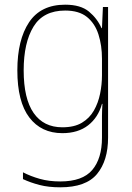

<svg xmlns="http://www.w3.org/2000/svg" viewBox="-20 -558 564 819"><path d="M258 -538Q324 -538 359.5 -508.5Q395 -479 413 -438H415L419 -528H441V29Q441 127 394 184Q347 241 237 241Q187 241 148.5 231Q110 221 78 206V177Q111 194 150 205Q189 216 237 216Q332 216 373.5 167Q415 118 415 29V-15Q415 -42 415 -63.5Q415 -85 417 -115H415Q399 -57 356 -23.5Q313 10 246 10Q156 10 105 -57Q54 -124 54 -258Q54 -388 104 -463Q154 -538 258 -538ZM258 -513Q165 -513 123 -444.5Q81 -376 81 -258Q81 -137 123.5 -76Q166 -15 246 -15Q297 -15 329.5 -34.5Q362 -54 380.5 -86.5Q399 -119 407 -158.5Q415 -198 415 -237V-307Q415 -364 400 -411Q385 -458 351 -485.5Q317 -513 258 -513Z"/></svg>

Font: Noto Sans SemiCondensed Thin
Style: Regular
Weight: 100
Width: 4
Designer: Monotype Design Team
Foundry: Monotype Imaging Inc.
Version: Version 2.013; ttfautohint (v1.8.4.7-5d5b)